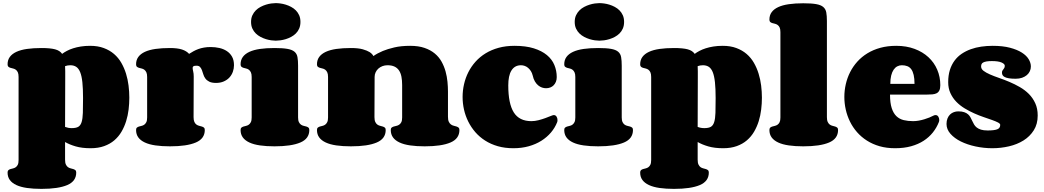

<svg xmlns="http://www.w3.org/2000/svg" viewBox="-20 -942 6720 1236"><path d="M812.5 -313Q812.5 -275.4 807.9 -236.8Q803.2 -198.2 792 -162.1Q780.8 -126 762.2 -94.2Q743.7 -62.5 716.1 -38.8Q688.5 -15.1 650.6 -1.5Q612.8 12.2 563.5 12.2Q507.8 12.2 467.5 0.5Q427.2 -11.2 398.9 -27.8V85.9Q398.9 106.4 404.3 117.4Q409.7 128.4 417.5 134Q425.3 139.6 434.8 141.8Q444.3 144 452.1 146.5Q460 148.9 465.3 153.6Q470.7 158.2 470.7 168.9Q470.7 224.6 413.1 249.3Q355.5 273.9 246.6 273.9Q194.3 273.9 153.8 268.1Q113.3 262.2 85.4 249.3Q57.6 236.3 43.2 216.6Q28.8 196.8 28.8 168.9Q28.8 158.2 33.9 153.6Q39.1 148.9 47.1 146.5Q55.2 144 64.2 142.1Q73.2 140.1 81.3 134.5Q89.4 128.9 94.5 118.4Q99.6 107.9 99.6 87.9V-446.8Q99.6 -466.3 94.5 -477.1Q89.4 -487.8 81.3 -493.4Q73.2 -499 64.2 -501Q55.2 -502.9 47.1 -505.4Q39.1 -507.8 33.9 -512.5Q28.8 -517.1 28.8 -527.8Q28.8 -555.7 43.2 -575.4Q57.6 -595.2 85.4 -608.2Q113.3 -621.1 153.8 -627Q194.3 -632.8 246.6 -632.8Q303.7 -632.8 334.7 -624.5Q365.7 -616.2 379.9 -595.2Q393.6 -605.5 411.1 -614.7Q428.7 -624 450.9 -631.1Q473.1 -638.2 500.2 -642.6Q527.3 -647 560.5 -647Q609.9 -647 647.9 -632.8Q686 -618.7 714.1 -594.5Q742.2 -570.3 761 -537.6Q779.8 -504.9 791.3 -467.8Q802.7 -430.7 807.6 -391.1Q812.5 -351.6 812.5 -313ZM398.9 -125Q409.2 -121.1 419.9 -119.1Q430.7 -117.2 441.9 -117.2Q469.2 -117.2 483.9 -125.7Q498.5 -134.3 505.4 -156.2Q512.2 -178.2 513.4 -215.8Q514.6 -253.4 514.6 -311Q514.6 -371.6 510.3 -412.4Q505.9 -453.1 496.1 -477.3Q486.3 -501.5 470.7 -511.7Q455.1 -522 432.6 -522Q423.8 -522 415 -520.5Q406.2 -519 398.9 -516.1Q399.9 -501 399.9 -483.9Q399.9 -466.8 399.9 -446.8Z M1226.1 -188Q1226.1 -168 1231.4 -156.7Q1236.8 -145.5 1244.9 -139.9Q1252.9 -134.3 1262.2 -132.1Q1271.5 -129.9 1279.5 -127.4Q1287.6 -125 1293 -120.4Q1298.3 -115.7 1298.3 -105Q1298.3 -49.3 1240.7 -24.7Q1183.1 0 1074.2 0Q1021.5 0 981 -5.9Q940.4 -11.7 912.6 -24.7Q884.8 -37.6 870.4 -57.4Q856 -77.1 856 -105Q856 -115.7 861.3 -120.4Q866.7 -125 874.5 -127.4Q882.3 -129.9 891.6 -131.8Q900.9 -133.8 908.7 -139.4Q916.5 -145 921.9 -155.5Q927.2 -166 927.2 -186V-446.8Q927.2 -466.3 921.9 -477.1Q916.5 -487.8 908.7 -493.4Q900.9 -499 891.6 -501Q882.3 -502.9 874.5 -505.4Q866.7 -507.8 861.3 -512.5Q856 -517.1 856 -527.8Q856 -555.7 870.4 -575.4Q884.8 -595.2 912.6 -608.2Q940.4 -621.1 981 -627Q1021.5 -632.8 1074.2 -632.8Q1122.6 -632.8 1151.6 -623.3Q1180.7 -613.8 1197.3 -595.2Q1210.9 -604 1225.6 -612.1Q1240.2 -620.1 1256.8 -626.2Q1273.4 -632.3 1293 -635.7Q1312.5 -639.2 1335.9 -639.2Q1365.2 -639.2 1392.3 -633.1Q1419.4 -627 1440.4 -613Q1461.4 -599.1 1473.9 -576.9Q1486.3 -554.7 1486.3 -522Q1486.3 -500.5 1479 -480Q1471.7 -459.5 1457.3 -443.6Q1442.9 -427.7 1421.1 -418Q1399.4 -408.2 1371.1 -408.2Q1342.8 -408.2 1326.7 -416.5Q1310.5 -424.8 1301.8 -437Q1293 -449.2 1288.8 -463.6Q1284.7 -478 1280 -490.2Q1275.4 -502.4 1267.8 -510.7Q1260.3 -519 1245.1 -519Q1230 -519 1225.1 -515.4Q1220.2 -511.7 1220.2 -504.9Q1220.2 -496.1 1223.6 -482.4Q1227.1 -468.8 1227.1 -449.2Z M1596.2 -800.8Q1596.2 -825.2 1604.7 -843.5Q1613.3 -861.8 1626.7 -875.2Q1640.1 -888.7 1657.5 -897.7Q1674.8 -906.7 1692.4 -912.1Q1710 -917.5 1726.3 -919.7Q1742.7 -921.9 1754.9 -921.9Q1768.1 -921.9 1784.9 -919.7Q1801.8 -917.5 1819.3 -912.1Q1836.9 -906.7 1854 -897.7Q1871.1 -888.7 1884.5 -875.2Q1897.9 -861.8 1906 -843.5Q1914.1 -825.2 1914.1 -800.8Q1914.1 -776.9 1906 -758.3Q1897.9 -739.7 1884.5 -726.6Q1871.1 -713.4 1854 -704.3Q1836.9 -695.3 1819.3 -689.9Q1801.8 -684.6 1784.9 -682.4Q1768.1 -680.2 1754.9 -680.2Q1742.7 -680.2 1726.3 -682.4Q1710 -684.6 1692.4 -689.9Q1674.8 -695.3 1657.5 -704.3Q1640.1 -713.4 1626.7 -726.6Q1613.3 -739.7 1604.7 -758.1Q1596.2 -776.4 1596.2 -800.8ZM1898.9 -186Q1898.9 -166.5 1904.3 -155.8Q1909.7 -145 1917.7 -139.4Q1925.8 -133.8 1935.1 -131.8Q1944.3 -129.9 1952.4 -127.4Q1960.4 -125 1965.8 -120.4Q1971.2 -115.7 1971.2 -105Q1971.2 -49.3 1913.6 -24.7Q1856 0 1747.1 0Q1694.3 0 1653.8 -5.9Q1613.3 -11.7 1585.4 -24.7Q1557.6 -37.6 1543.2 -57.4Q1528.8 -77.1 1528.8 -105Q1528.8 -115.7 1534.2 -120.4Q1539.6 -125 1547.4 -127.4Q1555.2 -129.9 1564.5 -131.8Q1573.7 -133.8 1581.5 -139.4Q1589.4 -145 1594.7 -155.5Q1600.1 -166 1600.1 -186V-446.8Q1600.1 -466.3 1594.7 -477.1Q1589.4 -487.8 1581.5 -493.4Q1573.7 -499 1564.5 -501Q1555.2 -502.9 1547.4 -505.4Q1539.6 -507.8 1534.2 -512.5Q1528.8 -517.1 1528.8 -527.8Q1528.8 -555.7 1543.2 -575.4Q1557.6 -595.2 1585.4 -608.2Q1613.3 -621.1 1653.8 -627Q1694.3 -632.8 1747.1 -632.8Q1799.8 -632.8 1830.1 -627.4Q1860.4 -622.1 1875.7 -609.1Q1891.1 -596.2 1895 -574.2Q1898.9 -552.2 1898.9 -519Z M2390.6 -188Q2390.6 -168 2396 -156.7Q2401.4 -145.5 2409.4 -139.9Q2417.5 -134.3 2426.8 -132.1Q2436 -129.9 2444.1 -127.4Q2452.1 -125 2457.5 -120.4Q2462.9 -115.7 2462.9 -105Q2462.9 -49.3 2405.3 -24.7Q2347.7 0 2238.8 0Q2186 0 2145.5 -5.9Q2105 -11.7 2077.1 -24.7Q2049.3 -37.6 2034.9 -57.4Q2020.5 -77.1 2020.5 -105Q2020.5 -115.7 2025.9 -120.4Q2031.2 -125 2039.1 -127.4Q2046.9 -129.9 2056.2 -131.8Q2065.4 -133.8 2073.2 -139.4Q2081.1 -145 2086.4 -155.5Q2091.8 -166 2091.8 -186V-446.8Q2091.8 -466.3 2086.4 -477.1Q2081.1 -487.8 2073.2 -493.4Q2065.4 -499 2056.2 -501Q2046.9 -502.9 2039.1 -505.4Q2031.2 -507.8 2025.9 -512.5Q2020.5 -517.1 2020.5 -527.8Q2020.5 -555.7 2034.9 -575.4Q2049.3 -595.2 2077.1 -608.2Q2105 -621.1 2145.5 -627Q2186 -632.8 2238.8 -632.8Q2286.6 -632.8 2314.9 -624.8Q2343.3 -616.7 2358.9 -606.9Q2377 -595.2 2383.8 -581.1Q2409.2 -599.1 2444.3 -613.8Q2474.6 -626.5 2518.3 -636.7Q2562 -647 2620.6 -647Q2674.3 -647 2713.1 -633.5Q2752 -620.1 2779.1 -597.4Q2806.2 -574.7 2822.8 -544.7Q2839.4 -514.6 2848.4 -481.9Q2857.4 -449.2 2860.6 -415.8Q2863.8 -382.3 2863.8 -352.1V-190.4Q2863.8 -169.9 2869.1 -158.4Q2874.5 -147 2882.8 -140.9Q2891.1 -134.8 2900.6 -132.6Q2910.2 -130.4 2918.5 -127.7Q2926.8 -125 2932.1 -120.4Q2937.5 -115.7 2937.5 -105Q2937.5 -49.3 2880.1 -24.7Q2822.8 0 2713.9 0Q2661.1 0 2620.6 -5.9Q2580.1 -11.7 2552.2 -24.7Q2524.4 -37.6 2510 -57.4Q2495.6 -77.1 2495.6 -105Q2495.6 -115.7 2501 -120.4Q2506.3 -125 2514.6 -127.4Q2522.9 -129.9 2532.2 -131.8Q2541.5 -133.8 2549.8 -139.4Q2558.1 -145 2563.5 -155.5Q2568.8 -166 2568.8 -186V-394.5Q2568.8 -424.8 2564.2 -448.5Q2559.6 -472.2 2548.6 -488.5Q2537.6 -504.9 2519.5 -513.4Q2501.5 -522 2474.6 -522Q2457.5 -522 2442.4 -516.4Q2427.2 -510.7 2416 -500.7Q2404.8 -490.7 2398.2 -476.8Q2391.6 -462.9 2391.6 -446.8Z M3292 -647Q3364.7 -647 3416.3 -630.9Q3467.8 -614.7 3500.7 -587.4Q3533.7 -560.1 3548.8 -523.4Q3564 -486.8 3564 -445.8Q3564 -428.7 3558.6 -415.5Q3553.2 -402.3 3544.2 -393.1Q3535.2 -383.8 3522.5 -378.9Q3509.8 -374 3495.1 -374Q3482.4 -374 3469.2 -378.4Q3456.1 -382.8 3444.3 -392.6Q3432.6 -402.3 3423.3 -418Q3414.1 -433.6 3409.2 -456.1Q3405.3 -472.2 3397.5 -484.4Q3389.6 -496.6 3379.6 -505.1Q3369.6 -513.7 3357.7 -517.8Q3345.7 -522 3334 -522Q3313 -522 3297.6 -513.2Q3282.2 -504.4 3272 -487.5Q3261.7 -470.7 3256.8 -446.5Q3252 -422.4 3252 -392.1Q3252 -274.9 3287.4 -218.5Q3322.8 -162.1 3400.9 -162.1Q3423.3 -162.1 3446.8 -168.2Q3470.2 -174.3 3490.2 -181.6Q3510.3 -189 3524.9 -195.1Q3539.6 -201.2 3544.9 -201.2Q3556.2 -201.2 3562.5 -191.7Q3568.8 -182.1 3568.8 -169.9Q3568.8 -166 3568.6 -162.6Q3568.4 -159.2 3566.9 -155.8Q3552.7 -119.6 3526.9 -89.1Q3501 -58.6 3465.1 -35.9Q3429.2 -13.2 3383.8 -0.5Q3338.4 12.2 3285.2 12.2Q3230.5 12.2 3185.1 -0.7Q3139.6 -13.7 3103.3 -36.9Q3066.9 -60.1 3039.8 -91.3Q3012.7 -122.6 2994.4 -159.4Q2976.1 -196.3 2967 -236.6Q2958 -276.9 2958 -317.9Q2958 -359.4 2967.3 -400.1Q2976.6 -440.9 2995.1 -477.5Q3013.7 -514.2 3041.5 -545.2Q3069.3 -576.2 3106.4 -598.9Q3143.6 -621.6 3189.9 -634.3Q3236.3 -647 3292 -647Z M3679.7 -800.8Q3679.7 -825.2 3688.2 -843.5Q3696.8 -861.8 3710.2 -875.2Q3723.6 -888.7 3741 -897.7Q3758.3 -906.7 3775.9 -912.1Q3793.5 -917.5 3809.8 -919.7Q3826.2 -921.9 3838.4 -921.9Q3851.6 -921.9 3868.4 -919.7Q3885.3 -917.5 3902.8 -912.1Q3920.4 -906.7 3937.5 -897.7Q3954.6 -888.7 3968 -875.2Q3981.4 -861.8 3989.5 -843.5Q3997.6 -825.2 3997.6 -800.8Q3997.6 -776.9 3989.5 -758.3Q3981.4 -739.7 3968 -726.6Q3954.6 -713.4 3937.5 -704.3Q3920.4 -695.3 3902.8 -689.9Q3885.3 -684.6 3868.4 -682.4Q3851.6 -680.2 3838.4 -680.2Q3826.2 -680.2 3809.8 -682.4Q3793.5 -684.6 3775.9 -689.9Q3758.3 -695.3 3741 -704.3Q3723.6 -713.4 3710.2 -726.6Q3696.8 -739.7 3688.2 -758.1Q3679.7 -776.4 3679.7 -800.8ZM3982.4 -186Q3982.4 -166.5 3987.8 -155.8Q3993.2 -145 4001.2 -139.4Q4009.3 -133.8 4018.6 -131.8Q4027.8 -129.9 4035.9 -127.4Q4043.9 -125 4049.3 -120.4Q4054.7 -115.7 4054.7 -105Q4054.7 -49.3 3997.1 -24.7Q3939.5 0 3830.6 0Q3777.8 0 3737.3 -5.9Q3696.8 -11.7 3668.9 -24.7Q3641.1 -37.6 3626.7 -57.4Q3612.3 -77.1 3612.3 -105Q3612.3 -115.7 3617.7 -120.4Q3623 -125 3630.9 -127.4Q3638.7 -129.9 3647.9 -131.8Q3657.2 -133.8 3665 -139.4Q3672.9 -145 3678.2 -155.5Q3683.6 -166 3683.6 -186V-446.8Q3683.6 -466.3 3678.2 -477.1Q3672.9 -487.8 3665 -493.4Q3657.2 -499 3647.9 -501Q3638.7 -502.9 3630.9 -505.4Q3623 -507.8 3617.7 -512.5Q3612.3 -517.1 3612.3 -527.8Q3612.3 -555.7 3626.7 -575.4Q3641.1 -595.2 3668.9 -608.2Q3696.8 -621.1 3737.3 -627Q3777.8 -632.8 3830.6 -632.8Q3883.3 -632.8 3913.6 -627.4Q3943.8 -622.1 3959.2 -609.1Q3974.6 -596.2 3978.5 -574.2Q3982.4 -552.2 3982.4 -519Z M4884.8 -313Q4884.8 -275.4 4880.1 -236.8Q4875.5 -198.2 4864.3 -162.1Q4853 -126 4834.5 -94.2Q4815.9 -62.5 4788.3 -38.8Q4760.7 -15.1 4722.9 -1.5Q4685.1 12.2 4635.7 12.2Q4580.1 12.2 4539.8 0.5Q4499.5 -11.2 4471.2 -27.8V85.9Q4471.2 106.4 4476.6 117.4Q4481.9 128.4 4489.7 134Q4497.6 139.6 4507.1 141.8Q4516.6 144 4524.4 146.5Q4532.2 148.9 4537.6 153.6Q4543 158.2 4543 168.9Q4543 224.6 4485.4 249.3Q4427.7 273.9 4318.8 273.9Q4266.6 273.9 4226.1 268.1Q4185.5 262.2 4157.7 249.3Q4129.9 236.3 4115.5 216.6Q4101.1 196.8 4101.1 168.9Q4101.1 158.2 4106.2 153.6Q4111.3 148.9 4119.4 146.5Q4127.4 144 4136.5 142.1Q4145.5 140.1 4153.6 134.5Q4161.6 128.9 4166.7 118.4Q4171.9 107.9 4171.9 87.9V-446.8Q4171.9 -466.3 4166.7 -477.1Q4161.6 -487.8 4153.6 -493.4Q4145.5 -499 4136.5 -501Q4127.4 -502.9 4119.4 -505.4Q4111.3 -507.8 4106.2 -512.5Q4101.1 -517.1 4101.1 -527.8Q4101.1 -555.7 4115.5 -575.4Q4129.9 -595.2 4157.7 -608.2Q4185.5 -621.1 4226.1 -627Q4266.6 -632.8 4318.8 -632.8Q4376 -632.8 4407 -624.5Q4438 -616.2 4452.1 -595.2Q4465.8 -605.5 4483.4 -614.7Q4501 -624 4523.2 -631.1Q4545.4 -638.2 4572.5 -642.6Q4599.6 -647 4632.8 -647Q4682.1 -647 4720.2 -632.8Q4758.3 -618.7 4786.4 -594.5Q4814.5 -570.3 4833.3 -537.6Q4852.1 -504.9 4863.5 -467.8Q4875 -430.7 4879.9 -391.1Q4884.8 -351.6 4884.8 -313ZM4471.2 -125Q4481.4 -121.1 4492.2 -119.1Q4502.9 -117.2 4514.2 -117.2Q4541.5 -117.2 4556.2 -125.7Q4570.8 -134.3 4577.6 -156.2Q4584.5 -178.2 4585.7 -215.8Q4586.9 -253.4 4586.9 -311Q4586.9 -371.6 4582.5 -412.4Q4578.1 -453.1 4568.4 -477.3Q4558.6 -501.5 4543 -511.7Q4527.3 -522 4504.9 -522Q4496.1 -522 4487.3 -520.5Q4478.5 -519 4471.2 -516.1Q4472.2 -501 4472.2 -483.9Q4472.2 -466.8 4472.2 -446.8Z M5303.2 -188Q5303.2 -168 5308.6 -156.7Q5314 -145.5 5321.8 -139.9Q5329.6 -134.3 5339.1 -132.1Q5348.6 -129.9 5356.4 -127.4Q5364.3 -125 5369.6 -120.4Q5375 -115.7 5375 -105Q5375 -49.3 5317.4 -24.7Q5259.8 0 5150.9 0Q5098.6 0 5058.1 -5.9Q5017.6 -11.7 4989.7 -24.7Q4961.9 -37.6 4947.5 -57.4Q4933.1 -77.1 4933.1 -105Q4933.1 -115.7 4938.2 -120.4Q4943.4 -125 4951.4 -127.4Q4959.5 -129.9 4968.5 -131.8Q4977.5 -133.8 4985.6 -139.4Q4993.7 -145 4998.8 -155.5Q5003.9 -166 5003.9 -186V-734.9Q5003.9 -754.9 4998.8 -765.4Q4993.7 -775.9 4985.6 -781.5Q4977.5 -787.1 4968.5 -789.1Q4959.5 -791 4951.4 -793.5Q4943.4 -795.9 4938.2 -800.5Q4933.1 -805.2 4933.1 -815.9Q4933.1 -843.8 4947.5 -863.5Q4961.9 -883.3 4989.7 -896.2Q5017.6 -909.2 5058.1 -915Q5098.6 -920.9 5150.9 -920.9Q5203.6 -920.9 5233.9 -915.5Q5264.2 -910.2 5279.5 -897.2Q5294.9 -884.3 5299.1 -862.3Q5303.2 -840.3 5303.2 -807.1Z M5785.6 -522Q5770 -522 5756.3 -514.9Q5742.7 -507.8 5732.7 -493.2Q5722.7 -478.5 5717 -455.8Q5711.4 -433.1 5711.4 -401.9H5867.2Q5867.2 -436 5861.8 -459.2Q5856.4 -482.4 5846.2 -496.3Q5835.9 -510.3 5820.6 -516.1Q5805.2 -522 5785.6 -522ZM5749.5 -647Q5814.9 -647 5867.4 -627.4Q5919.9 -607.9 5956.8 -573.7Q5993.7 -539.6 6013.4 -493.4Q6033.2 -447.3 6033.2 -394Q6033.2 -372.1 6027.1 -359.9Q6021 -347.7 6009.8 -341.8Q5998.5 -335.9 5981.9 -334.5Q5965.3 -333 5944.3 -333H5709.5Q5709.5 -279.3 5720.5 -245.8Q5731.4 -212.4 5751 -193.8Q5770.5 -175.3 5797.9 -168.7Q5825.2 -162.1 5858.4 -162.1Q5876 -162.1 5894.8 -165.5Q5913.6 -168.9 5930.9 -174.3Q5948.2 -179.7 5962.9 -185.5Q5977.5 -191.4 5987.3 -196.8Q5995.1 -201.2 6002.4 -201.2Q6013.7 -201.2 6020 -191.7Q6026.4 -182.1 6026.4 -170.4Q6026.4 -166.5 6025.9 -163.1Q6025.4 -159.7 6023.9 -156.2Q6009.8 -120.1 5985.4 -89.4Q5960.9 -58.6 5926 -35.9Q5891.1 -13.2 5845.2 -0.5Q5799.3 12.2 5742.2 12.2Q5687.5 12.2 5642.3 -0.7Q5597.2 -13.7 5560.8 -36.9Q5524.4 -60.1 5497.1 -91.3Q5469.7 -122.6 5451.7 -159.4Q5433.6 -196.3 5424.6 -236.6Q5415.5 -276.9 5415.5 -317.9Q5415.5 -359.4 5424.8 -400.1Q5434.1 -440.9 5452.6 -477.5Q5471.2 -514.2 5499 -545.2Q5526.9 -576.2 5564 -598.9Q5601.1 -621.6 5647.5 -634.3Q5693.8 -647 5749.5 -647Z M6448.2 -519Q6448.2 -530.3 6427.7 -539.6Q6407.2 -548.8 6365.2 -548.8Q6343.8 -548.8 6330.3 -546.4Q6316.9 -543.9 6309.1 -539.6Q6301.3 -535.2 6298.6 -528.8Q6295.9 -522.5 6295.9 -514.2Q6295.9 -498 6311.5 -486.1Q6327.1 -474.1 6352.8 -462.9Q6378.4 -451.7 6411.1 -440.4Q6443.8 -429.2 6478 -414.8Q6512.2 -400.4 6544.9 -381.6Q6577.6 -362.8 6603.3 -337.2Q6628.9 -311.5 6644.5 -277.3Q6660.2 -243.2 6660.2 -198.2Q6660.2 -143.1 6635 -103.3Q6609.9 -63.5 6568.8 -37.8Q6527.8 -12.2 6475.3 0Q6422.9 12.2 6368.2 12.2Q6313 12.2 6260 0.7Q6207 -10.7 6165.5 -31.2Q6124 -51.8 6098.6 -80.6Q6073.2 -109.4 6073.2 -144Q6073.2 -164.6 6079.6 -179.9Q6085.9 -195.3 6096.4 -205.3Q6106.9 -215.3 6120.6 -220.2Q6134.3 -225.1 6148.9 -225.1Q6172.4 -225.1 6187.5 -219.7Q6202.6 -214.4 6212.2 -205.8Q6221.7 -197.3 6227.5 -186.3Q6233.4 -175.3 6238.8 -163.6Q6244.1 -151.9 6250.5 -140.9Q6256.8 -129.9 6267.6 -121.3Q6278.3 -112.8 6295.2 -107.4Q6312 -102.1 6337.9 -102.1Q6379.4 -102.1 6399.2 -109.4Q6418.9 -116.7 6418.9 -138.2Q6418.9 -146 6404.5 -153.6Q6390.1 -161.1 6366.7 -169.4Q6343.3 -177.7 6313 -188Q6282.7 -198.2 6251.5 -212.2Q6220.2 -226.1 6189.9 -244.4Q6159.7 -262.7 6136.2 -286.9Q6112.8 -311 6098.4 -342.3Q6084 -373.5 6084 -413.1Q6084 -456.5 6094.7 -491Q6105.5 -525.4 6124.8 -551.5Q6144 -577.6 6170.9 -595.7Q6197.8 -613.8 6229.5 -625.2Q6261.2 -636.7 6296.9 -641.8Q6332.5 -647 6370.1 -647Q6435.1 -647 6481.4 -634.8Q6527.8 -622.6 6557.9 -603.5Q6587.9 -584.5 6602.1 -560.8Q6616.2 -537.1 6616.2 -514.2Q6616.2 -498 6609.6 -483.6Q6603 -469.2 6590.3 -458.5Q6577.6 -447.8 6559.6 -441.4Q6541.5 -435.1 6518.1 -435.1Q6491.7 -435.1 6474.9 -438Q6458 -440.9 6448 -446Q6438 -451.2 6434.1 -458.3Q6430.2 -465.3 6430.2 -474.1Q6430.2 -482.9 6433.1 -487.3Q6436 -491.7 6439.2 -495.8Q6442.4 -500 6445.3 -504.9Q6448.2 -509.8 6448.2 -519Z"/></svg>

Font: Corben
Style: Bold
Weight: 700
Designer: vernon adams
Foundry: vernon adams
Version: Version 1.101; ttfautohint (v1.6)